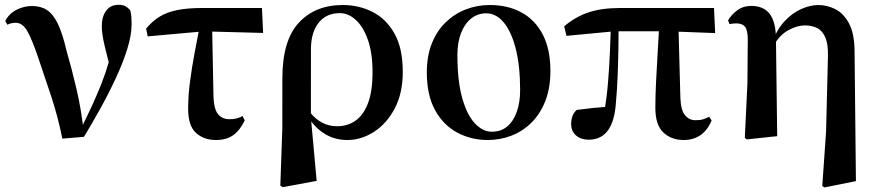

<svg xmlns="http://www.w3.org/2000/svg" viewBox="-20 -573 3693 808"><path d="M242.4 10.4Q223 -85.1 195.4 -167.9Q167.8 -250.6 142.4 -325.6Q114.6 -408.5 94.5 -442.8Q74.4 -477.1 46.3 -477.1Q26.9 -477.1 10.9 -469.1L2.2 -484.7Q18.4 -515.8 49.5 -531.7Q80.5 -547.7 114.9 -547.7Q152.3 -547.7 178 -530.5Q203.8 -513.4 223.4 -473.1Q243 -432.7 259.2 -362.4Q280.9 -288.2 301.6 -200Q322.3 -111.8 332.2 -18.2H314.1L321.6 -33.3Q347.1 -84.4 368.3 -130.6Q389.4 -176.8 407.1 -221.5Q424.8 -266.3 438.4 -313.9Q452 -361.6 462.6 -415.3L452.2 -256.3Q432.1 -330.2 420.2 -380.8Q408.3 -431.4 408.3 -462Q408.3 -502.5 426.5 -527.6Q444.6 -552.7 479 -552.7Q495.5 -552.7 506.3 -547.5Q517 -542.3 527.6 -530.7Q531.8 -516.3 532.8 -503Q533.8 -489.8 533.8 -471.2Q533.8 -425.1 515.8 -367.5Q497.9 -310 468.5 -246.5Q439.2 -183 403.8 -119Q368.5 -55.1 333.4 2.8Z M601.6 -419.9 594.9 -452.5Q621.1 -484.3 652.1 -503.2Q683.2 -522.2 726.8 -530.8Q770.3 -539.4 832.8 -539.4H1082.4L1087.3 -434.4L836.7 -441ZM888.7 16.2Q837.6 16.2 804.7 -13.8Q771.8 -43.7 771.8 -114.6Q771.8 -171.5 779.8 -231.4Q787.8 -291.4 798.9 -350Q809.9 -408.6 819.8 -459.8H872.7L878.4 -165.9Q880.4 -113.3 897.8 -92.3Q915.3 -71.3 945.5 -71.3Q961.8 -71.3 974.9 -74.4Q988 -77.6 1000.8 -84.6L1010 -66.6Q990.4 -24.9 961.7 -4.3Q933.1 16.2 888.7 16.2Z M1159.7 208.4 1168.1 -31.5 1168.3 -243.1Q1168.3 -402.7 1237.4 -477.3Q1306.4 -551.9 1422.5 -551.9Q1490.7 -551.9 1548.1 -522.7Q1605.6 -493.4 1640.3 -431.4Q1675 -369.4 1675 -270Q1675 -180.9 1641.2 -116.7Q1607.3 -52.5 1554 -18.2Q1500.6 16.2 1442 16.2Q1386.4 16.2 1343.7 -11.6Q1300.9 -39.4 1274.9 -84.8H1270.5L1286.4 -98.6Q1306.6 -72.5 1335 -57.2Q1363.3 -41.8 1398.5 -41.8Q1442.8 -41.8 1476.1 -65.2Q1509.4 -88.6 1528.6 -138.6Q1547.8 -188.7 1547.8 -268.3Q1547.8 -350.3 1528.1 -405.7Q1508.4 -461.1 1477.2 -489.4Q1446.1 -517.7 1410 -517.7Q1354 -517.7 1321.8 -478.3Q1289.6 -438.9 1288.6 -369.3L1288.3 -86.8L1288.7 -74.4L1312.6 188.3L1169.2 214.7Z M2032.2 16.2Q1962.5 16.2 1904.1 -15.1Q1845.6 -46.4 1810.9 -109.5Q1776.2 -172.7 1776.2 -267.9Q1776.2 -337.8 1797.5 -390.7Q1818.7 -443.6 1855.8 -479.3Q1892.8 -515 1940.5 -533.5Q1988.2 -551.9 2041.6 -551.9Q2116.8 -551.9 2174.3 -520.8Q2231.7 -489.7 2264 -428Q2296.3 -366.2 2296.3 -274.3Q2296.3 -202.9 2275.1 -148.4Q2253.8 -94 2216.9 -57.2Q2180 -20.5 2132.4 -2.1Q2084.8 16.2 2032.2 16.2ZM2049.4 -18.7Q2088.5 -18.7 2114.8 -41Q2141.1 -63.3 2155 -103.1Q2168.9 -142.8 2168.9 -193.3Q2168.9 -296.1 2150.3 -368.4Q2131.8 -440.6 2099.6 -478.8Q2067.5 -517 2026.1 -517Q1990.5 -517 1962.9 -495.1Q1935.3 -473.2 1920.1 -433.5Q1904.9 -393.7 1904.9 -341.7Q1904.9 -231.8 1925.3 -160.1Q1945.6 -88.3 1978.8 -53.5Q2012 -18.7 2049.4 -18.7Z M2457.5 14.9Q2425.3 14.9 2404.4 -2.8Q2383.6 -20.5 2383.6 -51.8Q2383.6 -69.5 2389.1 -84.4Q2394.6 -99.3 2406.8 -110.4Q2440.2 -114.9 2474.4 -118.5Q2508.7 -122 2547.7 -124.7L2521.8 -95.7Q2533.4 -159.4 2538.9 -227.7Q2544.4 -296 2547.1 -361.3Q2549.8 -426.6 2551.3 -482H2583.5Q2583.5 -431.1 2582.5 -371.7Q2581.5 -312.4 2579.2 -253.3Q2576.9 -194.3 2572.1 -142.7Q2567.4 -64.5 2538.8 -24.8Q2510.2 14.9 2457.5 14.9ZM2363.9 -422.1 2354.3 -462.2Q2400.5 -501.9 2456.2 -520.7Q2511.9 -539.4 2590.8 -539.4H2984.8L2989.7 -433.8L2786.1 -441.5H2568ZM2857.5 16.2Q2804.9 16.2 2771.4 -15.6Q2737.9 -47.4 2737.9 -119.3Q2737.9 -169 2740.9 -228.9Q2743.8 -288.8 2747.8 -353.8Q2751.7 -418.8 2755.2 -482H2834.6L2843.3 -160.9Q2845.3 -109.4 2862.6 -88.3Q2879.9 -67.1 2907.2 -67.1Q2926.2 -67.1 2938.7 -70.9Q2951.2 -74.7 2964.6 -81.7L2974.8 -65.8Q2957.4 -24.9 2927.8 -4.3Q2898.2 16.2 2857.5 16.2Z M3114.4 7.1 3125.3 -218.7 3126.9 -404.9Q3126.9 -445.6 3115.7 -460.1Q3104.6 -474.5 3079.5 -474.5Q3072.2 -474.5 3065.3 -474Q3058.4 -473.5 3050.2 -471.5L3043.9 -487.3Q3058 -511.7 3082.9 -529.9Q3107.8 -548.2 3142.5 -548.2Q3173 -548.2 3195.9 -535.2Q3218.7 -522.3 3231.7 -492.8Q3244.7 -463.3 3245.5 -411.7V-407.7L3250.7 0L3122.7 13.6ZM3440.4 209.7 3456.4 -18.9 3464.2 -332.9Q3465.9 -384.8 3453.9 -413.9Q3442 -442.9 3419.5 -454.5Q3397 -466.1 3367.6 -466.1Q3335 -466.1 3298.5 -446.4Q3261.9 -426.7 3237.6 -384.4L3226.8 -393.2H3229.6Q3248.9 -448.5 3281.7 -483.7Q3314.6 -518.8 3352.6 -535.4Q3390.7 -551.9 3424.6 -551.9Q3460.4 -551.9 3495.2 -534.6Q3530 -517.2 3553.2 -474Q3576.3 -430.9 3576.3 -352.9L3582 189.3L3449.4 215.7Z"/></svg>

Font: Noto Serif HK
Style: Regular
Weight: 200
Designer: Ryoko NISHIZUKA 西塚涼子 (kana & ideographs); Frank Grießhammer (Latin, Greek & Cyrillic); Wenlong ZHANG 张文龙 (bopomofo); San
Foundry: Adobe
Version: Version 2.001;hotconv 1.1.0;makeotfexe 2.6.0